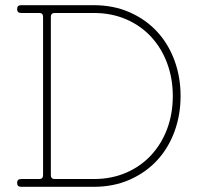

<svg xmlns="http://www.w3.org/2000/svg" viewBox="-20 -720 774 740"><path d="M191 -670Q176 -670 176 -655V-45Q176 -30 191 -30H341Q410 -30 466.5 -54.5Q523 -79 563 -122.5Q603 -166 624.5 -224Q646 -282 646 -350Q646 -417 624.5 -475.5Q603 -534 563 -577.5Q523 -621 466.5 -645.5Q410 -670 341 -670ZM341 -700Q418 -700 480 -672.5Q542 -645 585.5 -598Q629 -551 652.5 -487Q676 -423 676 -350Q676 -277 652.5 -213Q629 -149 585.5 -102Q542 -55 480 -27.5Q418 0 341 0H61Q46 0 46 -15Q46 -30 61 -30H131Q146 -30 146 -45V-655Q146 -670 131 -670H61Q46 -670 46 -685Q46 -700 61 -700Z"/></svg>

Font: Nixie One
Style: Regular
Weight: 400
Designer: Jovanny Lemonad
Foundry: Jovanny Lemonad
Version: Version 1.000 2011 initial release